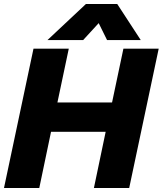

<svg xmlns="http://www.w3.org/2000/svg" viewBox="-25 -943 816 963"><path d="M406 -923H563L681 -742H512L470 -827L392 -742H213ZM143 -699H320L263 -429H537L594 -699H771L623 0H446L505 -282H231L172 0H-5Z"/></svg>

Font: Prompt
Style: Bold Italic
Weight: 700
Italic angle: -12°
Designer: Katatrad Team
Foundry: CadsonDemak
Version: Version 1.001